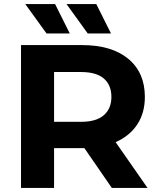

<svg xmlns="http://www.w3.org/2000/svg" viewBox="-20 -921 775 941"><path d="M83 0V-700H382Q528 -700 609 -632.5Q690 -565 690 -446Q690 -368 653 -311.5Q616 -255 548 -225Q480 -195 386 -195H173L245 -266V0ZM528 0 353 -254H526L703 0ZM245 -248 173 -324H377Q452 -324 489 -356.5Q526 -389 526 -446Q526 -504 489 -536Q452 -568 377 -568H173L245 -645ZM410 -757 306 -901H452L524 -757ZM208 -757 104 -901H250L322 -757Z"/></svg>

Font: Montserrat Thin
Style: Bold
Weight: 700
Version: Version 9.000